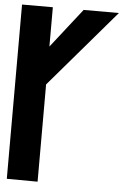

<svg xmlns="http://www.w3.org/2000/svg" viewBox="-58 -902 607 944"><g transform="rotate(5 245.0 -430.5)"><path d="M164 0V-480L490 -861H316L164 -667V-861H12V-1Z"/></g></svg>

Font: Ny Stormning
Style: Sv
Weight: 900
Designer: Robert Jablonski, Mew Too
Foundry: Cannot Into Space Fonts
Version: Version 0.90